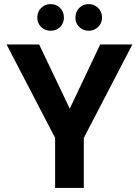

<svg xmlns="http://www.w3.org/2000/svg" viewBox="-20 -917 678 937"><path d="M249 0V-244L12 -700H171L339 -348H302L469 -700H626L389 -244V0ZM227 -767Q199 -767 180.5 -785.5Q162 -804 162 -831Q162 -859 180.5 -878Q199 -897 227 -897Q255 -897 273.5 -878Q292 -859 292 -831Q292 -804 273.5 -785.5Q255 -767 227 -767ZM413 -767Q385 -767 366.5 -785.5Q348 -804 348 -831Q348 -859 366.5 -878Q385 -897 413 -897Q440 -897 459 -878Q478 -859 478 -831Q478 -804 459 -785.5Q440 -767 413 -767Z"/></svg>

Font: DM Sans 24pt ExtraBold
Style: Regular
Weight: 800
Designer: Colophon Foundry, Jonny Pinhorn
Foundry: Colophon Foundry
Version: Version 4.004;gftools[0.9.30]